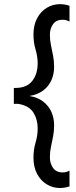

<svg xmlns="http://www.w3.org/2000/svg" viewBox="-20 -733 374 942"><path d="M124 -262.1Q164.2 -255.7 191.1 -235.3Q218 -214.9 231.8 -184.7Q245.5 -154.5 245.5 -118.6Q245.5 -89.5 240.5 -63.7Q235.6 -38 230.2 -13.2Q224.8 11.6 224.8 39.1Q224.8 68.8 240.3 90.9Q255.8 113 287.7 113Q305.2 113 321 104Q321 104 321 112Q321 120 321 131.4Q321 142.8 321 154.1Q321 165.4 321 173.4Q321 181.4 321 181.4Q298.1 189.4 274 189.4Q239.1 189.4 209.4 171.4Q179.7 153.5 162 120.1Q144.2 86.7 144.2 40.2Q144.2 1.1 154.6 -33.7Q164.9 -68.5 164.9 -103Q164.9 -146.7 144.5 -179.7Q124.1 -212.6 76.7 -222.1Q70.5 -223.7 62 -223.6Q53.4 -223.5 47.9 -223.5Q47.9 -223.5 47.9 -231.2Q47.9 -238.9 47.9 -250.9Q47.9 -262.9 47.9 -274.4Q47.9 -285.9 47.9 -293.6Q47.9 -301.3 47.9 -301.3Q53.4 -301.3 61.2 -301.7Q69 -302.1 76.7 -302.9Q121.7 -309.2 143.3 -342.9Q164.9 -376.5 164.9 -420.2Q164.9 -454.9 154.6 -489.7Q144.2 -524.5 144.2 -563.4Q144.2 -609.9 162 -643.3Q179.7 -676.7 209.4 -694.7Q239.1 -712.6 274 -712.6Q298.1 -712.6 321 -704.6Q321 -704.6 321 -696.6Q321 -688.6 321 -677.3Q321 -666 321 -654.6Q321 -643.2 321 -635.2Q321 -627.2 321 -627.2Q305.2 -636.2 287.7 -636.2Q255.8 -636.2 240.3 -614.5Q224.8 -592.8 224.8 -562.3Q224.8 -535.6 230.2 -510.4Q235.6 -485.2 240.5 -459.5Q245.5 -433.7 245.5 -404.6Q245.5 -368.9 231.8 -338.7Q218 -308.5 191.1 -288.5Q164.2 -268.5 124 -262.1Z"/></svg>

Font: Hind Variable Light
Style: Regular
Weight: 300
Designer: Manushi Parikh, Satya Rajpurohit
Foundry: Indian Type Foundry
Version: Version 3.000